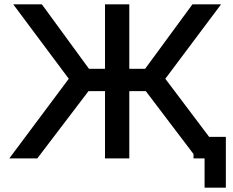

<svg xmlns="http://www.w3.org/2000/svg" viewBox="-20 -730 1073 885"><path d="M944 -99H1021V135H923V0H872V-20L652 -310H576V0H464V-310H388L152 0H23L297 -367L41 -710H173L390 -413H464V-710H576V-413H649L867 -710H999L742 -367Z"/></svg>

Font: Raleway-v4020 SemiBold
Style: Regular
Weight: 600
Designer: Matt McInerney, Pablo Impallari, Rodrigo Fuenzalida
Foundry: Matt McInerney, Pablo Impallari, Rodrigo Fuenzalida
Version: Version 4.020;PS 004.020;hotconv 1.0.88;makeotf.lib2.5.64775